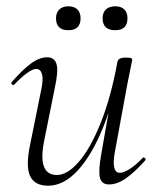

<svg xmlns="http://www.w3.org/2000/svg" viewBox="-20 -577 502 610"><path d="M133 13Q90 13 75.5 -18Q61 -49 76 -119L112 -297Q118 -328 113 -343Q108 -358 95 -358Q84 -358 66 -345Q48 -332 26 -309Q22 -305 18 -309Q14 -313 18 -317Q51 -355 78 -375Q105 -395 130 -395Q153 -395 159.5 -373.5Q166 -352 154 -297L122 -138Q109 -78 119 -49.5Q129 -21 161 -21Q194 -21 230.5 -63Q267 -105 299.5 -185.5Q332 -266 353 -380L364 -379Q344 -263 308.5 -174.5Q273 -86 228 -36.5Q183 13 133 13ZM326 9Q303 9 297.5 -12.5Q292 -34 302 -89L353 -380Q355 -394 379 -394Q392 -394 396 -392.5Q400 -391 400 -388Q400 -385 395 -361.5Q390 -338 385 -312L344 -89Q334 -28 361 -28Q373 -28 392 -40Q411 -52 433 -75Q436 -79 440.5 -74.5Q445 -70 441 -67Q407 -29 379.5 -10Q352 9 326 9ZM346 -481Q306 -481 306 -519Q306 -537 316.5 -547Q327 -557 346 -557Q365 -557 375 -547Q385 -537 385 -519Q385 -481 346 -481ZM197 -481Q158 -481 158 -519Q158 -537 168.5 -547Q179 -557 197 -557Q216 -557 226 -547Q236 -537 236 -519Q236 -481 197 -481Z"/></svg>

Font: Cormorant Garamond Light
Style: Italic
Weight: 300
Italic angle: -10°
Designer: Christian Thalmann (Catharsis Fonts)
Foundry: Catharsis Fonts
Version: Version 4.001